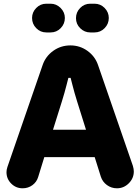

<svg xmlns="http://www.w3.org/2000/svg" viewBox="-20 -1008 757 1036"><path d="M230 -833Q198 -833 175.5 -856Q153 -879 153 -911Q153 -942 175.5 -965Q198 -988 230 -988H253Q284 -988 307 -965Q330 -942 330 -911Q330 -879 307.5 -856Q285 -833 253 -833ZM467 -833Q436 -833 413 -855.5Q390 -878 390 -910Q390 -942 412.5 -965Q435 -988 467 -988H490Q522 -988 544.5 -965Q567 -942 567 -911Q567 -879 544.5 -856Q522 -833 490 -833ZM102 8Q66 8 40.5 -17.5Q15 -43 15 -79Q15 -92 20 -107L210 -657Q226 -704 267 -733.5Q308 -763 360 -763Q411 -763 452 -733.5Q493 -704 509 -657L697 -113Q702 -96 702 -83Q702 -46 675 -19Q648 8 611 8Q581 8 557 -9.5Q533 -27 524 -55L491 -160H219L186 -53Q178 -26 155 -9Q132 8 102 8ZM266 -308H444L396 -461Q381 -509 371 -549Q369 -556 361 -588H349Q341 -556 339 -549Q329 -509 314 -461Z"/></svg>

Font: Jellee Roman
Style: Regular
Weight: 400
Designer: Alfredo Marco Pradil
Foundry: Alfredo Marco Pradil
Version: Version 1.016;PS 001.016;hotconv 1.0.88;makeotf.lib2.5.64775